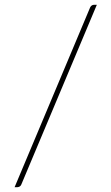

<svg xmlns="http://www.w3.org/2000/svg" viewBox="-20 -743 466 803"><path d="M69 29Q66.5 35 61.5 37.5Q56.5 40 51 40H41L357 -712Q362.5 -723 374 -723H385Z"/></svg>

Font: Lato ExtraLight
Style: Regular
Weight: 275
Designer: Lukasz Dziedzic with Adam Twardoch and Botio Nikoltchev
Foundry: tyPoland Lukasz Dziedzic
Version: Version 2.015; 2015-08-06; http://www.latofonts.com/